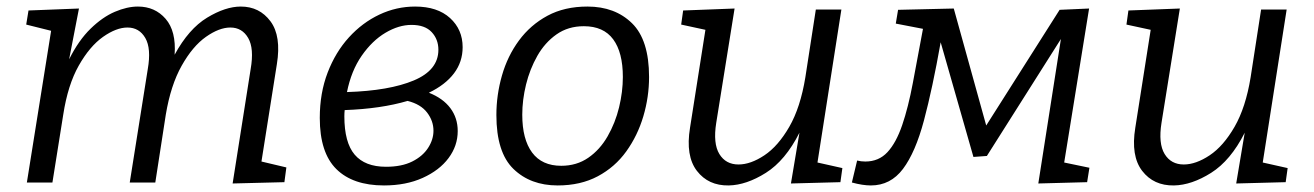

<svg xmlns="http://www.w3.org/2000/svg" viewBox="-20 -557 4009 586"><path d="M690 3 745 -346Q756 -409 737.5 -441Q719 -473 683 -473Q649 -473 608.5 -444.5Q568 -416 534.5 -356.5Q501 -297 486 -207L454 0H376L431 -346Q442 -409 423.5 -441Q405 -473 369 -473Q335 -473 294.5 -444.5Q254 -416 220.5 -357Q187 -298 173 -207L140 0H62L136 -463L60 -482L67 -525L221 -531L191 -376Q220 -434 256.5 -469.5Q293 -505 330.5 -521Q368 -537 401 -537Q453 -537 485.5 -499.5Q518 -462 513 -390Q556 -469 612 -503Q668 -537 715 -537Q772 -537 805.5 -492Q839 -447 825 -361L778 -64L854 -46L848 -1Z M1152 9Q1057 9 1006.5 -41Q956 -91 956 -197Q956 -273 980 -335.5Q1004 -398 1045 -443Q1086 -488 1138 -512.5Q1190 -537 1247 -537Q1315 -537 1353.5 -502Q1392 -467 1392 -413Q1392 -368 1365.5 -333Q1339 -298 1289 -274Q1332 -257 1354.5 -227Q1377 -197 1377 -157Q1377 -112 1349 -74.5Q1321 -37 1270 -14Q1219 9 1152 9ZM1236 -481Q1197 -481 1156.5 -457Q1116 -433 1084 -387Q1052 -341 1039 -276Q1168 -280 1243 -311.5Q1318 -343 1318 -405Q1318 -437 1297.5 -459Q1277 -481 1236 -481ZM1031 -202Q1031 -122 1062.5 -85Q1094 -48 1158 -48Q1206 -48 1238 -64Q1270 -80 1286.5 -105.5Q1303 -131 1303 -158Q1303 -188 1283.5 -213.5Q1264 -239 1224 -249Q1143 -225 1032 -221Q1031 -212 1031 -202Z M1773 -537Q1857 -537 1909 -486Q1961 -435 1961 -322Q1961 -261 1943.5 -202Q1926 -143 1891.5 -95Q1857 -47 1804.5 -19Q1752 9 1682 9Q1599 9 1547 -41.5Q1495 -92 1495 -206Q1495 -267 1512 -326.5Q1529 -386 1564 -433.5Q1599 -481 1651 -509Q1703 -537 1773 -537ZM1762 -477Q1714 -477 1678.5 -452Q1643 -427 1620 -386.5Q1597 -346 1585.5 -299Q1574 -252 1574 -207Q1574 -132 1604 -91.5Q1634 -51 1693 -51Q1740 -51 1775.5 -75.5Q1811 -100 1834.5 -141Q1858 -182 1869.5 -229.5Q1881 -277 1881 -322Q1881 -397 1851.5 -437Q1822 -477 1762 -477Z M2204 9Q2142 10 2107 -35.5Q2072 -81 2086 -167L2133 -466L2059 -482L2065 -525L2222 -531L2166 -182Q2156 -119 2175.5 -87Q2195 -55 2234 -55Q2271 -55 2313 -83Q2355 -111 2389 -170Q2423 -229 2438 -321L2470 -528H2548L2475 -61L2551 -44L2545 -1L2394 3L2420 -152Q2377 -67 2317.5 -29.5Q2258 8 2204 9Z M2580 0 2596 -67Q2608 -64 2621 -64Q2662 -64 2688.5 -92.5Q2715 -121 2733.5 -175Q2752 -229 2766 -303.5Q2780 -378 2797 -469L2714 -485L2721 -527L2891 -531L2990 -174L3214 -527L3304 -531L3228 -61L3305 -45L3298 -1L3149 3L3218 -438L2992 -81L2951 -78L2851 -428Q2826 -287 2800 -189.5Q2774 -92 2736 -41.5Q2698 9 2638 9Q2613 9 2580 0Z M3563 9Q3501 10 3466 -35.5Q3431 -81 3445 -167L3492 -466L3418 -482L3424 -525L3581 -531L3525 -182Q3515 -119 3534.5 -87Q3554 -55 3593 -55Q3630 -55 3672 -83Q3714 -111 3748 -170Q3782 -229 3797 -321L3829 -528H3907L3834 -61L3910 -44L3904 -1L3753 3L3779 -152Q3736 -67 3676.5 -29.5Q3617 8 3563 9Z"/></svg>

Font: Bitter
Style: Italic
Weight: 400
Italic angle: -9°
Designer: Sol Matas, and Bitter project Authors
Foundry: Sol Matas
Version: Version 2.001